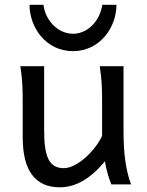

<svg xmlns="http://www.w3.org/2000/svg" viewBox="-20 -777 619 809"><path d="M532.2 0C511.7 -54.7 500.5 -125 500.5 -219.7V-498H400.4C409.2 -438.5 410.2 -406.2 410.2 -341.8V-205.1C384.3 -145.5 306.6 -68.4 249 -68.4C187 -68.4 166 -116.2 166 -227.1V-498H65.9C74.7 -439.5 75.7 -403.8 75.7 -341.8V-197.8C75.7 -58.6 127.9 12.2 231.9 12.2C300.3 12.2 363.3 -25.9 422.4 -97.7C427.2 -61 439.9 -22.5 449.2 0ZM470.7 -756.8H411.1C401.4 -690.9 351.6 -634.8 287.6 -634.8C224.1 -634.8 170.9 -690.9 163.1 -756.8H104.5C104.5 -662.1 172.9 -561.5 287.6 -561.5C401.4 -561.5 470.7 -662.1 470.7 -756.8Z"/></svg>

Font: Andika
Style: Regular
Weight: 400
Designer: Victor Gaultney, Annie Olsen, Julie Remington, Don Collingsworth, Eric Hays
Foundry: SIL International
Version: Version 1.000